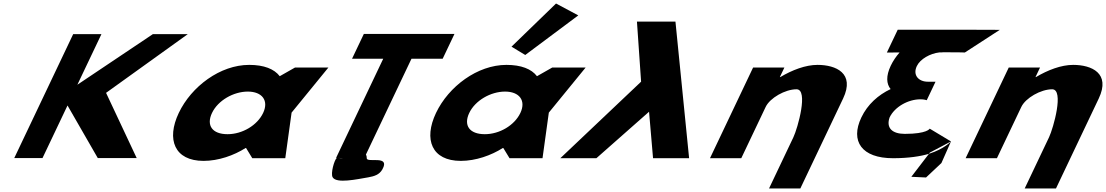

<svg xmlns="http://www.w3.org/2000/svg" viewBox="-20 -895 6256 1086"><path d="M753.2 -0.9 579.9 -369.8 1042.4 -702.1H844.9L417.6 -415.7L553.8 -702.1H394L60.6 -0.9H220.4L361.9 -298.4L533.1 -0.9Z M991.1 -256C919.8 -106 967.2 15 1131.3 15C1216 15 1303.4 -16 1369.3 -58H1371.7L1407.1 0H1593.6L1629.3 -258L1837.5 -513H1648.6L1562.3 -464C1531 -505 1473 -528 1389.5 -528C1225.4 -528 1062.4 -406 991.1 -256ZM1179.1 -256C1212.8 -327 1300.8 -377 1381.8 -377C1461.7 -377 1502 -327 1468.3 -256C1435 -186 1350.7 -136 1267.2 -136C1180.1 -136 1145.8 -186 1179.1 -256Z M1971.3 -562.9H2147.7L1881 -1.9L1884.9 -1.8C1870.9 9.2 1848.8 87 1861.7 108C1884.1 144.6 1998 119 2063.4 108C2096.3 102 2125.7 93.7 2142.8 63C2189.8 -21 2054.4 28.7 2054.5 0C2054.6 -9.2 2052.9 -16 2049.8 -20.9L2307.5 -562.9H2483.9L2550.6 -703.1H2038ZM1919.9 -1.1C1911 -0.1 1902.4 -0.1 1894.3 -1.6Z M2873.2 -631 2951 -584 3250.9 -807.9 3125.1 -875.1ZM2634.1 -256C2667.8 -327 2755.8 -377 2836.8 -377C2916.7 -377 2957 -327 2923.3 -256C2890 -186 2805.7 -136 2722.2 -136C2635.1 -136 2600.8 -186 2634.1 -256ZM2446.1 -256C2374.8 -106 2422.2 15 2586.3 15C2671 15 2758.4 -16 2824.3 -58H2826.7L2862.1 0H3048.6L3084.3 -258L3292.5 -513H3103.6L3017.3 -464C2986 -505 2928 -528 2844.5 -528C2680.4 -528 2517.4 -406 2446.1 -256Z M3673.8 0 3651.2 -263 3353.2 0H3149.2L3606.2 -433L3582.7 -773H3800.5L3877.8 0Z M3995.8 0H4172.8L4310.7 -290C4334.9 -341 4421.2 -390 4485.3 -390C4554.3 -390 4492 -170 4467.8 -119L4329.9 171H4506.9L4748.9 -338C4816.9 -481 4708.2 -528 4604.1 -528C4536.4 -528 4460.9 -499 4393.5 -459H4391L4416.7 -513H4239.7Z M5437.4 -598C5437.4 -598 5420.5 -599.5 5310.7 -599.5L5310.2 -598.5L5293.2 -598.5C5241.4 -592.6 5185 -561.6 5165.8 -521.2C5141.5 -470.2 5175.5 -432.8 5228.3 -432.8H5271.6L5221.9 -328.2C5221.9 -328.2 5207.4 -333.3 5186.3 -333.3C5116.6 -333.3 5040.4 -290.8 5011.7 -230.5C4991.1 -171 5026.8 -137.8 5097.8 -137.8C5225.3 -137.8 5238.7 -167.3 5238.7 -167.3L5359 -95C5359 -95 5322.3 -53.1 5234.3 -25L5134.7 105L5217.9 108.9L5304.9 27.2L5359 -95L5239.6 -32L5234.3 -25C5187.2 -10.8 5118.8 -0.1 5031.3 -0.1C4854 -0.1 4788.1 -96.2 4851.9 -230.5C4887.1 -304.4 4947.4 -358 5017.5 -391.1C4993.4 -420.9 4990.7 -465.1 5018.1 -522.9C5031 -549.9 5048 -575.2 5068.2 -598.1L4996.4 -598L5057.8 -727L5369.2 -726.9C5599.5 -726.9 5634.8 -726 5634.8 -726Z M5441.8 0H5618.8L5756.7 -290C5780.9 -341 5867.2 -390 5931.3 -390C6000.3 -390 5938 -170 5913.8 -119L5775.9 171H5952.9L6194.9 -338C6262.9 -481 6154.2 -528 6050.1 -528C5982.4 -528 5906.9 -499 5839.5 -459H5837L5862.7 -513H5685.7Z"/></svg>

Font: Hussar
Style: BdSuprExtOblFive
Weight: 700
Foundry: Cannot Into Space Fonts
Version: Version 2.00